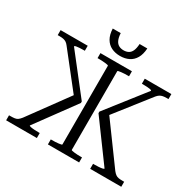

<svg xmlns="http://www.w3.org/2000/svg" viewBox="-189 -1095 1307 1294"><g transform="rotate(30 464.5 -447.5)"><path d="M670 0V-39H679Q696 -39 712.5 -40Q729 -41 741 -43.5Q753 -46 753 -50L531 -353V-365L762 -660Q762 -665 751.5 -667Q741 -669 725 -670Q709 -671 693 -671H685V-710H892V-671H878Q862 -671 849 -668.5Q836 -666 826 -659.5Q816 -653 806 -641L584 -358L588 -395L824 -72Q835 -58 845.5 -50.5Q856 -43 869 -41Q882 -39 902 -39H912V0ZM255 0H16V-39H27Q47 -39 60.5 -41Q74 -43 84 -50.5Q94 -58 105 -72L341 -395L339 -358L116 -641Q107 -653 97 -659.5Q87 -666 74.5 -668.5Q62 -671 45 -671H30V-710H241V-671H232Q217 -671 200.5 -670Q184 -669 174 -667Q164 -665 163 -660L394 -365V-353L172 -50Q172 -46 184 -43.5Q196 -41 213 -40Q230 -39 246 -39H255ZM341 0V-39H349Q362 -39 375.5 -39.5Q389 -40 400 -41.5Q411 -43 418.5 -44.5Q426 -46 426 -49V-661Q426 -664 418.5 -665.5Q411 -667 399.5 -668.5Q388 -670 374.5 -670.5Q361 -671 349 -671H340V-710H585V-671H576Q564 -671 550 -670.5Q536 -670 525 -668.5Q514 -667 506.5 -665.5Q499 -664 499 -661V-49Q499 -46 506 -44.5Q513 -43 524.5 -41.5Q536 -40 549.5 -39.5Q563 -39 576 -39H584V0ZM463 -759Q425 -759 395.5 -773.5Q366 -788 348.5 -818Q331 -848 329 -895H391Q393 -861 402.5 -841Q412 -821 428 -812.5Q444 -804 465 -804Q486 -804 502 -812.5Q518 -821 527 -841Q536 -861 538 -895H598Q595 -848 577.5 -818Q560 -788 530.5 -773.5Q501 -759 463 -759Z"/></g></svg>

Font: Roboto Serif 28pt Condensed Light
Style: Regular
Weight: 300
Width: 3
Designer: Greg Gazdowicz
Foundry: Commercial Type
Version: Version 1.008